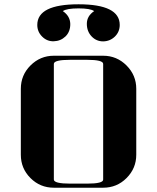

<svg xmlns="http://www.w3.org/2000/svg" viewBox="-20 -875 732 895"><path d="M77.1 -153.8V-460.9Q77.1 -524.9 122.1 -569.8Q167.5 -615.2 231 -615.2H460.9Q524.4 -615.2 569.8 -569.8Q615.2 -524.4 615.2 -460.9V-153.8Q615.2 -90.3 569.8 -44.9Q524.9 0 460.9 0H231Q167 0 122.1 -44.9Q77.1 -89.8 77.1 -153.8ZM153.8 -758.8Q153.8 -855 346.2 -855Q538.1 -855 538.1 -758.8Q538.1 -727.1 516.1 -705.1Q493.2 -682.6 460.9 -682.1Q429.2 -682.1 407.2 -705.1Q384.8 -728.5 384.8 -764.2Q384.8 -800.3 418.9 -823.2Q401.4 -835.9 346.2 -835.9Q290.5 -835.9 272.9 -823.2Q306.6 -800.3 307.6 -763.7Q308.1 -727.5 285.2 -705.1Q262.7 -683.6 230.5 -682.6Q199.2 -681.6 176.3 -704.6Q153.8 -727.1 153.8 -758.8ZM231 -38.1Q231 -19 308.1 -19H384.8Q461.9 -19 460.9 -38.1V-577.1Q460.9 -596.2 384.8 -596.2H308.1Q231 -596.2 231 -577.1Z"/></svg>

Font: Hjet
Style: Regular
Weight: 400
Designer: T. Christopher White
Version: Version 1.2